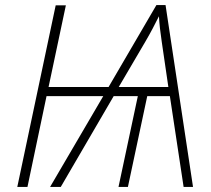

<svg xmlns="http://www.w3.org/2000/svg" viewBox="-20 -735 828 755"><path d="M48 0H88L163 -357H386L177 0H219L427 -357H522L446 0H483L559 -357H648L702 0H739L631 -715H595L407 -393H171L239 -714H199ZM447 -393 552 -572C572 -606 589 -639 605 -671C607 -638 610 -611 616 -571L642 -393Z"/></svg>

Font: Noto Sans ExtraLight
Style: Italic
Weight: 200
Italic angle: -12°
Designer: Monotype Design Team
Foundry: Monotype Imaging Inc.
Version: Version 2.013